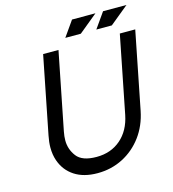

<svg xmlns="http://www.w3.org/2000/svg" viewBox="-122 -940 949 1051"><g transform="rotate(-15 352.0 -414.5)"><path d="M616.2 -697.8H703.6L616.7 -259.3Q600.6 -178.7 555.9 -118.4Q511.2 -58.1 445.6 -24.4Q379.9 9.3 301.8 9.3Q223.6 9.3 171.9 -24.4Q120.1 -58.1 99.1 -118.7Q87.4 -152.3 87.4 -192.4Q87.4 -223.6 94.7 -259.3L181.6 -697.8H268.6L181.6 -259.3Q176.3 -232.4 176.3 -209Q176.3 -159.2 207 -118.7Q237.8 -78.1 319.3 -78.1Q400.9 -78.1 456.5 -126.2Q512.2 -174.3 529.3 -259.3ZM497.6 -752 559.1 -839.4H691.9L585.4 -752ZM321.8 -752 383.3 -839.4H516.1L409.7 -752Z"/></g></svg>

Font: Qaz
Style: Italic
Weight: 400
Italic angle: -11.25°
Designer: GGBotNet
Foundry: f0n7
Version: 0.70